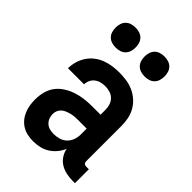

<svg xmlns="http://www.w3.org/2000/svg" viewBox="-219 -835 938 938"><g transform="rotate(45 250.0 -365.5)"><path d="M189 8H188Q169 8 149.5 4Q130 0 113.5 -10Q97 -20 84.5 -35Q72 -50 64.5 -68Q57 -86 54 -105Q51 -124 51 -143Q51 -170 57.5 -196Q64 -222 79.5 -243Q95 -264 117.5 -278.5Q140 -293 165 -301.5Q190 -310 216.5 -313.5Q243 -317 269 -317H330V-351Q330 -368 325 -383.5Q320 -399 308.5 -410.5Q297 -422 281 -427Q265 -432 248 -432Q234 -432 219.5 -428.5Q205 -425 193 -416Q181 -407 174.5 -393Q168 -379 168 -365H57Q57 -388 63.5 -411Q70 -434 83 -454Q96 -474 115 -489Q134 -504 156 -512.5Q178 -521 201.5 -524.5Q225 -528 248 -528Q273 -528 298 -524.5Q323 -521 345.5 -511Q368 -501 387 -484.5Q406 -468 418.5 -446.5Q431 -425 436 -400.5Q441 -376 441 -351V-108Q441 -104 442 -100Q443 -96 446 -93Q449 -90 453 -89Q457 -88 461 -88H478V8H461Q440 8 418.5 3.5Q397 -1 378.5 -12Q360 -23 347.5 -41.5Q335 -60 331 -82Q322 -61 307.5 -43.5Q293 -26 274 -14Q255 -2 233 3Q211 8 189 8ZM234 -88Q253 -88 271.5 -93.5Q290 -99 303.5 -112Q317 -125 323.5 -143Q330 -161 330 -180V-221H269Q257 -221 245.5 -220Q234 -219 222.5 -216Q211 -213 200 -208.5Q189 -204 180 -196Q171 -188 166.5 -177Q162 -166 162 -154Q162 -140 167 -127Q172 -114 182.5 -104.5Q193 -95 206.5 -91.5Q220 -88 234 -88ZM350 -601Q336 -601 322.5 -605Q309 -609 299 -619Q289 -629 285 -642.5Q281 -656 281 -670Q281 -684 285 -697.5Q289 -711 299 -721Q309 -731 322.5 -735Q336 -739 350 -739Q364 -739 377.5 -735Q391 -731 401 -721Q411 -711 415 -697.5Q419 -684 419 -670Q419 -656 415 -642.5Q411 -629 401 -619Q391 -609 377.5 -605Q364 -601 350 -601ZM150 -601Q136 -601 122.5 -605Q109 -609 99 -619Q89 -629 85 -642.5Q81 -656 81 -670Q81 -684 85 -697.5Q89 -711 99 -721Q109 -731 122.5 -735Q136 -739 150 -739Q164 -739 177.5 -735Q191 -731 201 -721Q211 -711 215 -697.5Q219 -684 219 -670Q219 -656 215 -642.5Q211 -629 201 -619Q191 -609 177.5 -605Q164 -601 150 -601Z"/></g></svg>

Font: Iosevka SS18
Style: Bold
Weight: 700
Monospace: yes
Designer: Belleve Invis
Foundry: Belleve Invis
Version: Version 25.1.1; ttfautohint (v1.8.4)